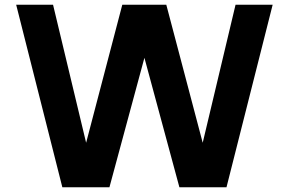

<svg xmlns="http://www.w3.org/2000/svg" viewBox="-20 -778 1213 807"><path d="M1126 -758 932 9H734L587 -535L440 9H242L48 -758H203L342 -178L494 -758H679L832 -178L970 -758Z"/></svg>

Font: Biryani ExtraBold
Style: Regular
Weight: 800
Designer: Dan Reynolds and Mathieu Reguer
Foundry: Dan Reynolds and Mathieu Reguer
Version: Version 1.004; ttfautohint (v1.1) -l 5 -r 5 -G 72 -x 0 -D la